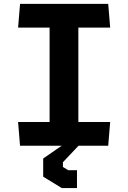

<svg xmlns="http://www.w3.org/2000/svg" viewBox="-20 -750 660 988"><path d="M235.2 -730H383.2V0H235.2ZM73.1 -122.1H546.9L536.8 0H83.1ZM83.2 -730H536.9L546.9 -607.9H73.1ZM328.4 -21.4 384 0 303.8 84.7V109.3L331 125.8H376.1V217.9H298.2L202.3 159.2V65.6Z"/></svg>

Font: Monaspace Krypton Var
Style: Regular
Weight: 400
Designer: Riley Cran and the Lettermatic Team
Version: Version 1.101 (Monaspace Krypton Var)